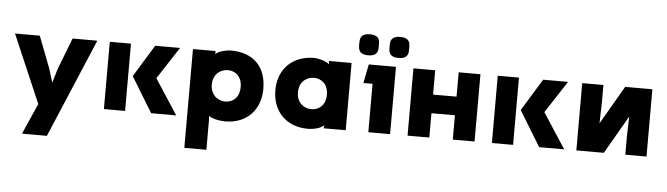

<svg xmlns="http://www.w3.org/2000/svg" viewBox="-52 -898 4644 1336"><g transform="rotate(5 2270.0 -230.0)"><path d="M598 -470H425L340 -249L311 -152L281 -249L196 -470H23L227 5L132 220H306Z M685 -470V0H833V-470ZM865 -246 1015 0H1190L1030 -246L1176 -470H1002Z M1522 -126C1462 -126 1418 -170 1418 -236C1418 -301 1462 -345 1522 -345C1579 -345 1620 -304 1620 -236C1620 -167 1579 -126 1522 -126ZM1266 220H1420V8L1418 -17C1439 2 1497 12 1530 12C1695 12 1778 -102 1778 -236C1778 -387 1692 -483 1530 -483C1508 -483 1450 -474 1423 -449L1424 -464V-470H1266Z M2123 -125C2076 -125 2020 -156 2020 -235C2020 -313 2076 -344 2123 -344C2173 -344 2222 -310 2222 -235C2222 -159 2173 -125 2123 -125ZM1862 -235C1862 -91 1956 13 2110 13C2155 13 2201 0 2223 -22L2220 -4V0H2374V-470H2216V-462L2219 -446C2198 -467 2143 -482 2110 -482C1969 -482 1862 -390 1862 -235Z M2684 -470H2494L2468 -338H2532V0H2684ZM2416 -588C2417 -553 2436 -533 2484 -533C2532 -533 2551 -553 2552 -588C2553 -602 2553 -611 2552 -625C2551 -660 2532 -680 2484 -680C2436 -680 2417 -660 2416 -625C2415 -611 2415 -602 2416 -588ZM2628 -588C2629 -553 2648 -533 2696 -533C2744 -533 2763 -553 2764 -588C2765 -602 2765 -611 2764 -625C2763 -660 2744 -680 2696 -680C2648 -680 2629 -660 2628 -625C2627 -611 2627 -602 2628 -588Z M3274 -470H3122V-300H2958V-470H2806V0H2958V-170H3122V0H3274Z M3395 -470V0H3543V-470ZM3575 -246 3725 0H3900L3740 -246L3886 -470H3712Z M4475 -470H4285L4129 -202L4133 -350V-470H3985V0H4177L4331 -267L4327 -130V0H4475Z"/></g></svg>

Font: Kreadon Extra Bold
Style: Regular
Weight: 800
Designer: kohakuno
Foundry: StudioGnu
Version: Version 1.000;Glyphs 3.1.2 (3151)